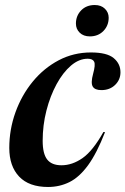

<svg xmlns="http://www.w3.org/2000/svg" viewBox="-20 -733 500 765"><path d="M329.5 -499Q295 -499 263 -471.8Q231 -444.5 205.5 -397.8Q180 -351 165 -292.5Q150 -234 150 -172Q150 -120.5 168 -97.5Q186 -74.5 225 -74.5Q268 -74.5 309 -103.2Q350 -132 392 -207L398.5 -206.5Q365.5 -122 330.8 -74.5Q296 -27 256.8 -7.5Q217.5 12 171.5 12Q95.5 12 56.2 -29.5Q17 -71 17 -143.5Q17 -217 41.5 -285.2Q66 -353.5 110.2 -407.5Q154.5 -461.5 213.8 -492.8Q273 -524 342.5 -524Q406 -524 433 -501.5Q460 -479 460 -445Q460 -415.5 438.8 -394.8Q417.5 -374 384 -374Q358 -374 349.5 -388.2Q341 -402.5 351 -439Q361 -475 355.2 -487Q349.5 -499 329.5 -499ZM338 -588Q312.5 -588 297.5 -602.8Q282.5 -617.5 282.5 -639Q282.5 -670 303.2 -691.5Q324 -713 357.5 -713Q383 -713 398 -698.2Q413 -683.5 413 -662.5Q413 -631 392 -609.5Q371 -588 338 -588Z"/></svg>

Font: Newsreader Display SemiBold
Style: Italic
Weight: 600
Italic angle: -17°
Designer: Hugues Gentile
Foundry: Production Type
Version: Version 1.001